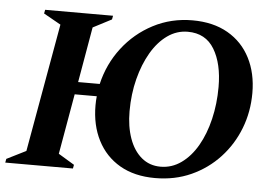

<svg xmlns="http://www.w3.org/2000/svg" viewBox="-63 -737 1165 814"><g transform="rotate(5 519.0 -330.0)"><path d="M-14 0 -11 -16 71 -57 168 -603 95 -644 98 -660H387L384 -644L305 -603L264 -367H356Q376 -453 428.5 -521.5Q481 -590 557.5 -630Q634 -670 725 -670Q813 -670 875.5 -634Q938 -598 971 -533.5Q1004 -469 1004 -385Q1004 -305 976.5 -234Q949 -163 898 -108Q847 -53 777.5 -21.5Q708 10 624 10Q536 10 474 -26Q412 -62 379 -126.5Q346 -191 346 -275Q346 -295 348 -314H254L209 -57L277 -16L274 0ZM643 -40Q691 -40 731 -68.5Q771 -97 799.5 -146.5Q828 -196 843.5 -261Q859 -326 859 -398Q859 -497 822 -558.5Q785 -620 709 -620Q662 -620 622.5 -592Q583 -564 554 -514.5Q525 -465 508.5 -400.5Q492 -336 492 -263Q492 -198 510 -147.5Q528 -97 562 -68.5Q596 -40 643 -40Z"/></g></svg>

Font: Spectral SC
Style: Bold Italic
Weight: 700
Italic angle: -10°
Designer: Jean-Baptiste Levee
Foundry: Production Type
Version: Version 2.001